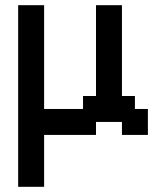

<svg xmlns="http://www.w3.org/2000/svg" viewBox="-20 -520 640 740"><path d="M50 200H150V0H350V-50H450V0H550V-100H500V-150H450V-500H350V-150H300V-100H150V-500H50Z"/></svg>

Font: Matrix Sans Video
Style: Regular
Weight: 400
Designer: Brad Neil
Version: Version 1.100